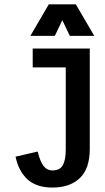

<svg xmlns="http://www.w3.org/2000/svg" viewBox="-20 -846 478 874"><path d="M151.4 -156.2Q162.1 -112.3 177.7 -91.3Q193.4 -70.3 218.8 -70.3Q252.9 -70.3 266.1 -94.2Q279.3 -118.2 279.3 -165V-539.1H128.9V-625H388.7V-168.9Q388.7 -78.1 343.3 -35.2Q297.9 7.8 218.8 7.8Q146.5 7.8 105.5 -29.3Q64.5 -66.4 50.8 -132.8ZM409.2 -682.6H297.9L243.2 -796.9H284.2L229.5 -682.6H118.2L202.1 -826.2H325.2Z"/></svg>

Font: Sudo Variable
Style: Regular
Weight: 400
Monospace: yes
Designer: Jens Kutilek
Foundry: Jens Kutilek
Version: Version 0.040